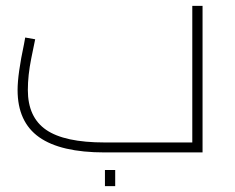

<svg xmlns="http://www.w3.org/2000/svg" viewBox="-20 -520 801 655"><path d="M671 -500V0H337Q187 0 113.5 -52Q40 -104 40 -213Q40 -267 62 -370L66 -392L100 -386Q98 -377 86.5 -320Q75 -263 75 -213Q75 -120 137.5 -77Q200 -34 337 -34H636V-500ZM338 60H373V115H338Z"/></svg>

Font: Cairo ExtraLight
Style: Regular
Weight: 275
Designer: Mohamed Gaber, Accademia di Belle Arti di Urbino and others
Foundry: Kief Type Foundry, Accademia di Belle Arti di Urbino and others
Version: Version 3.011